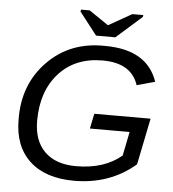

<svg xmlns="http://www.w3.org/2000/svg" viewBox="-59 -928 895 992"><g transform="rotate(5 389.0 -432.0)"><path d="M362 10Q213 10 131 -66Q49 -142 49 -280Q46 -462 163 -582Q280 -702 461 -698Q680 -698 735 -536L641 -510Q605 -622 455 -622Q313 -622 229 -529Q145 -436 145 -282Q145 -179 202.5 -122.5Q260 -66 365 -66Q512 -66 601 -142L626 -266H420L436 -344H728L679 -103Q547 10 362 10ZM642 -864 510 -747H410L319 -864L321 -874H366L466 -806H467L587 -874H644Z"/></g></svg>

Font: Libra Sans
Style: Italic
Weight: 400
Italic angle: -12°
Foundry: Context Ltd
Version: Version 1.002